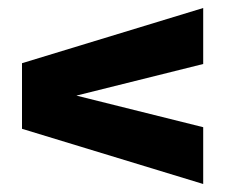

<svg xmlns="http://www.w3.org/2000/svg" viewBox="-20 -543 573 480"><path d="M35 -221V-385L488 -523V-383L171 -304ZM488 -83 35 -221V-385L171 -304L488 -225Z"/></svg>

Font: Radio Canada Big
Style: Regular
Weight: 400
Designer: Étienne Aubert Bonn
Foundry: Coppers and Brasses
Version: Version 1.001